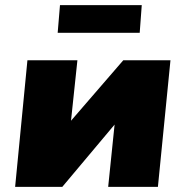

<svg xmlns="http://www.w3.org/2000/svg" viewBox="-20 -729 724 749"><path d="M645 -494 596 0H402L427 -243L223 0H39L87 -494H282L257 -258L461 -494ZM214 -709H533L525 -601H205Z"/></svg>

Font: Nunito Sans Heavy Heavy
Style: Italic
Weight: 400
Italic angle: -4.541°
Designer: Vernon Adams
Foundry: Vernon Adams
Version: Version 2.002